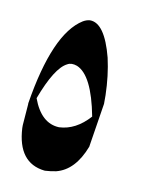

<svg xmlns="http://www.w3.org/2000/svg" viewBox="-50 -432 292 398"><g transform="rotate(10 96.5 -233.5)"><path d="M167.5 -229 153.3 -139.6Q152.8 -137.7 152.8 -136.2Q132.8 -84 94.2 -74.2Q82.5 -71.8 71.8 -71.3H69.8Q13.2 -77.6 9.3 -150.4V-156.2Q9.3 -158.2 12.7 -200.2V-203.1Q37.1 -354 94.2 -389.6Q101.6 -394 108.9 -394.5Q140.1 -394.5 158.2 -324.7Q166.5 -288.1 167.5 -247.1ZM84 -165Q119.1 -166.5 147.9 -198.7Q131.8 -283.2 98.6 -296.9Q86.4 -301.3 78.1 -296.4Q53.2 -284.2 27.8 -216.3Q45.9 -166.5 84 -165Z"/></g></svg>

Font: AMoshref-Thulth
Style: Regular
Weight: 400
Designer: Ali Moshref
Foundry: Ali Moshref
Version: Version 0.1